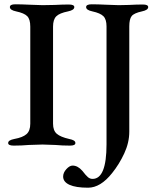

<svg xmlns="http://www.w3.org/2000/svg" viewBox="-20 -674 738 894"><path d="M18 -8Q18 -15 25 -19.5Q32 -24 47 -27Q86 -34 103.5 -49.5Q121 -65 121 -98V-550Q121 -584 107 -598.5Q93 -613 55 -621Q26 -627 26 -641Q26 -654 51 -654Q78 -654 120 -652Q158 -650 178 -650L234 -651Q272 -653 300 -653Q326 -653 326 -641Q326 -627 297 -621Q257 -613 242 -598Q227 -583 227 -550V-98Q227 -66 244.5 -51Q262 -36 302 -27Q317 -24 324 -19.5Q331 -15 331 -8Q331 4 306 4Q270 4 238 1Q198 -1 178 -1Q156 -1 114 1Q81 4 44 4Q18 4 18 -8ZM274 148Q274 130 289 113.5Q304 97 318 97Q342 97 363 121Q380 143 389.5 151Q399 159 411 159Q476 159 476 -2V-551Q476 -584 461.5 -598.5Q447 -613 410 -621Q381 -627 381 -641Q381 -654 407 -654Q435 -654 475 -652Q513 -650 533 -650L580 -651Q616 -653 645 -653Q670 -653 670 -641Q670 -627 641 -621Q604 -613 593 -599Q582 -585 582 -551V-61Q582 -10 558.5 40.5Q535 91 502 132Q448 200 390 200Q333 200 303.5 186.5Q274 173 274 148Z"/></svg>

Font: EB Garamond Medium
Style: Regular
Weight: 500
Designer: Georg Duffner and Octavio Pardo
Foundry: Georg Duffner
Version: Version 1.000